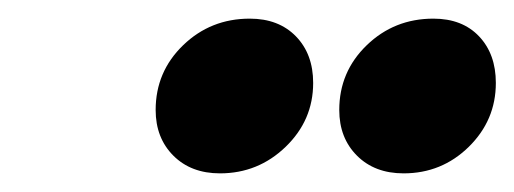

<svg xmlns="http://www.w3.org/2000/svg" viewBox="-20 -794 552 206"><path d="M316 -705Q316 -665 286.5 -636.5Q257 -608 216 -608Q185 -608 166 -627Q147 -646 147 -676Q147 -717 176.5 -745.5Q206 -774 248 -774Q279 -774 297.5 -755Q316 -736 316 -705ZM512 -705Q512 -665 483 -636.5Q454 -608 413 -608Q382 -608 363 -627Q344 -646 344 -676Q344 -717 373.5 -745.5Q403 -774 445 -774Q476 -774 494 -755Q512 -736 512 -705Z"/></svg>

Font: TypoPRO Montserrat
Style: Italic
Weight: 800
Italic angle: -11.3°
Designer: Julieta Ulanovsky
Foundry: Julieta Ulanovsky
Version: Version 6.001